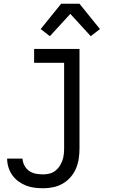

<svg xmlns="http://www.w3.org/2000/svg" viewBox="-20 -781 640 1024"><path d="M210 223Q187 223 163.5 220Q140 217 118.5 208.5Q97 200 78 186Q59 172 45.5 153Q32 134 25 111Q18 88 18 65H100Q101 84 110.5 102Q120 120 136 131Q152 142 171.5 145.5Q191 149 210 149Q227 149 243.5 145Q260 141 273.5 131Q287 121 296.5 107Q306 93 312 77Q318 61 320 44Q322 27 322 10V-446H162V-520H404V10Q404 38 400 65Q396 92 385.5 117Q375 142 357 163Q339 184 315 198Q291 212 264 217.5Q237 223 210 223ZM246 -588 197 -626 306 -761H404L513 -626L464 -588L355 -707Z"/></svg>

Font: Iosevka Extended
Style: Regular
Weight: 400
Width: 7
Monospace: yes
Designer: Belleve Invis
Foundry: Belleve Invis
Version: Version 32.5.0; ttfautohint (v1.8.4)